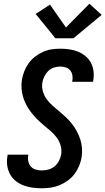

<svg xmlns="http://www.w3.org/2000/svg" viewBox="-20 -1005 567 1033"><path d="M205 8Q179 8 154 4.5Q129 1 106.5 -7.5Q84 -16 65 -31Q46 -46 34.5 -67Q23 -88 19 -113Q15 -138 20 -164Q20 -166 20.5 -168Q21 -170 21 -173H133Q133 -172 132.5 -171Q132 -170 132 -169Q129 -152 132.5 -136Q136 -120 146.5 -108.5Q157 -97 172.5 -92.5Q188 -88 205 -88Q223 -88 241 -93Q259 -98 273.5 -110Q288 -122 297 -139Q306 -156 309 -174Q313 -199 306 -222.5Q299 -246 285 -265Q271 -284 253 -299.5Q235 -315 217 -330Q199 -345 182 -361.5Q165 -378 150.5 -396.5Q136 -415 124.5 -435.5Q113 -456 105.5 -479Q98 -502 96 -527Q94 -552 98 -577Q102 -600 111 -622.5Q120 -645 134.5 -665Q149 -685 169 -700.5Q189 -716 211.5 -726Q234 -736 257.5 -739.5Q281 -743 304 -743Q329 -743 353.5 -739.5Q378 -736 400 -727Q422 -718 440 -703Q458 -688 469 -667.5Q480 -647 483 -622.5Q486 -598 482 -573Q481 -571 481 -569Q481 -567 480 -565H369Q369 -566 369 -567Q369 -568 369 -569Q372 -584 369.5 -599.5Q367 -615 358 -626Q349 -637 334.5 -642Q320 -647 304 -647Q287 -647 270 -641.5Q253 -636 240 -623.5Q227 -611 219 -594.5Q211 -578 208 -562Q204 -536 211 -512.5Q218 -489 232 -470Q246 -451 264 -435.5Q282 -420 300 -405Q318 -390 335 -374Q352 -358 366.5 -339.5Q381 -321 392.5 -300Q404 -279 411.5 -256.5Q419 -234 421 -209Q423 -184 419 -158Q415 -135 405.5 -112Q396 -89 380.5 -68.5Q365 -48 344 -33Q323 -18 300 -8.5Q277 1 253 4.5Q229 8 205 8ZM278 -799 172 -930 249 -980 335 -857 461 -985 527 -925 375 -799Z"/></svg>

Font: Iosevka SS04 Oblique
Style: Bold
Weight: 700
Italic angle: -9°
Monospace: yes
Designer: Belleve Invis
Foundry: Belleve Invis
Version: Version 19.0.0; ttfautohint (v1.8.4)